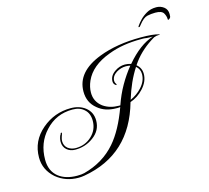

<svg xmlns="http://www.w3.org/2000/svg" viewBox="-113 -898 1173 1078"><g transform="rotate(-15 473.0 -359.0)"><path d="M883 -765Q907 -765 926.5 -750.5Q946 -736 946 -708Q946 -697 945 -693Q944 -689 939 -684Q928 -675 928 -683Q928 -702 917.5 -719.5Q907 -737 870 -737Q846 -737 823 -732Q800 -727 773 -692Q768 -685 766 -683.5Q764 -682 761 -682Q757 -682 759 -686Q760 -688 761 -689.5Q762 -691 765 -695Q771 -704 786.5 -720.5Q802 -737 826 -751Q850 -765 883 -765ZM215 47Q140 47 86 2Q29 -48 29 -120Q29 -216 104 -280Q177 -342 272 -342Q322 -342 356 -316Q393 -287 393 -238Q393 -180 343 -144Q297 -110 238 -110Q209 -110 189 -127Q169 -145 169 -174Q169 -192 178 -213V-212Q178 -207 180 -215Q182 -223 186 -223Q189 -222 189 -220Q189 -216 183 -201Q178 -186 178 -176Q178 -149 197 -133Q217 -118 243 -118Q297 -118 335 -153Q374 -189 374 -242Q374 -285 348 -308Q323 -332 280 -332Q184 -332 121 -263Q59 -197 59 -99Q59 -33 103 2Q144 34 211 34Q223 34 233.5 33Q244 32 252 30Q366 0 438 -83Q498 -152 543 -276Q537 -275 531.5 -275Q526 -275 521 -275Q455 -275 413 -311Q366 -349 366 -413Q366 -528 512 -584Q616 -624 756 -624Q791 -624 817.5 -621.5Q844 -619 863 -613L862 -611H858Q842 -611 828 -605Q826 -604 820.5 -600.5Q815 -597 807 -592Q773 -570 744 -542Q715 -514 692 -479Q719 -457 719 -422Q719 -378 683 -339Q650 -303 606 -288Q526 -4 249 44Q231 47 215 47ZM539 -285H546Q566 -343 594.5 -393Q623 -443 658 -486Q645 -489 632 -489Q604 -489 577 -473Q548 -454 548 -427Q548 -417 552 -412Q556 -407 556 -403Q556 -401 553 -401Q538 -409 538 -426Q538 -458 569 -480Q597 -500 629 -500Q647 -500 665 -494Q743 -586 822 -611H820Q814 -611 805.5 -611Q797 -611 786 -612Q775 -614 766.5 -614Q758 -614 752 -614Q701 -614 654 -606.5Q607 -599 563 -582Q455 -542 420 -463Q405 -429 405 -396Q405 -344 447 -312Q467 -298 490 -291.5Q513 -285 539 -285ZM610 -300Q650 -318 677 -348Q709 -383 709 -423Q709 -453 687 -471Q640 -399 610 -300Z"/></g></svg>

Font: Imperial Script
Style: Regular
Weight: 400
Designer: Robert E. Leuschke
Foundry: Robert E. Leuschke
Version: Version 1.010; ttfautohint (v1.8.3)